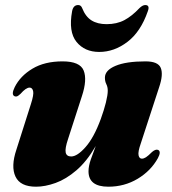

<svg xmlns="http://www.w3.org/2000/svg" viewBox="-20 -710 666 743"><path d="M591.5 -130Q605 -124 591 -98Q564 -49 512.8 -18.2Q461.5 12.5 399.5 12.5Q322.5 12.5 322.5 -47Q322.5 -67.5 331.5 -93.2Q340.5 -119 350.5 -145Q316 -85.5 275.8 -51Q235.5 -16.5 195 -2Q154.5 12.5 119.5 12.5Q58.5 12.5 40 -26.5Q21.5 -65.5 43.5 -131L99.5 -307Q111.5 -344 108.2 -357.5Q105 -371 94.5 -371Q80.5 -371 59.5 -347Q51 -339 46.2 -337.2Q41.5 -335.5 36.5 -337.5Q22.5 -343.5 37 -373Q58.5 -416 105.5 -444.2Q152.5 -472.5 222 -472.5Q289.5 -472.5 303.8 -437Q318 -401.5 297 -338L243.5 -172.5Q231 -135.5 234.2 -120Q237.5 -104.5 255.5 -104.5Q279 -104.5 311.2 -141Q343.5 -177.5 370 -249.5Q382.5 -284 389.8 -313.2Q397 -342.5 397 -359Q397 -373.5 391.5 -384.2Q386 -395 386 -409.5Q386 -438 427 -455.2Q468 -472.5 543 -472.5Q592 -472.5 602.2 -447Q612.5 -421.5 596 -373L524.5 -154Q513.5 -122.5 516.2 -109.2Q519 -96 529 -96Q536.5 -96 545 -101.5Q553.5 -107 568.5 -122Q582 -133.5 591.5 -130ZM392.5 -616.5Q432 -616.5 461.5 -632.2Q491 -648 519.5 -678.5Q532 -690.5 542 -690.5Q561 -690.5 552 -666.5Q524.5 -587 473.2 -548Q422 -509 364 -509Q307.5 -509 276 -548Q244.5 -587 259 -666.5Q263.5 -690.5 282.5 -690.5Q293.5 -690.5 298 -678.5Q311 -645.5 334.2 -631Q357.5 -616.5 392.5 -616.5Z"/></svg>

Font: Fraunces 72pt Black
Style: Italic
Weight: 900
Italic angle: -16°
Version: Version 1.000;[b76b70a41]